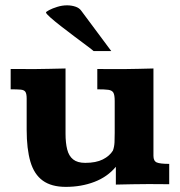

<svg xmlns="http://www.w3.org/2000/svg" viewBox="-20 -708 692 738"><path d="M232.9 10.3Q177.7 10.3 144.5 -13.7Q111.3 -37.6 96.9 -86.4Q82.5 -135.3 82.5 -209.5V-329.1Q82.5 -347.7 77.6 -355Q72.8 -362.3 59.3 -363.5Q45.9 -364.7 21 -364.7V-442.9Q31.7 -442.9 50 -442.9Q68.4 -442.9 84.7 -442.6Q101.1 -442.4 105.5 -442.4Q137.7 -442.9 168.7 -443.4Q199.7 -443.8 231.9 -444.8V-194.3Q231.9 -158.7 238.3 -133.5Q244.6 -108.4 261.2 -95.2Q277.8 -82 307.6 -82Q349.1 -82 375.2 -95.2Q401.4 -108.4 414.1 -129.4Q419.4 -144 420.2 -161.4Q420.9 -178.7 420.9 -197.8V-319.8Q420.9 -342.8 415.8 -351.8Q410.6 -360.8 396.2 -362.8Q381.8 -364.7 354 -364.7V-442.9Q377.4 -442.4 400.4 -442.4Q423.3 -442.4 452.6 -442.4Q482.9 -442.9 512 -443.4Q541 -443.8 569.8 -444.8V-108.9Q569.8 -89.4 582.3 -83.7Q594.7 -78.1 630.4 -78.1V0Q607.9 0 589.8 -0.2Q571.8 -0.5 553.2 -0.5Q521 0 489 0.2Q457 0.5 425.3 1.5Q425.3 -9.8 425.3 -22.9Q425.3 -36.1 425.3 -48.1Q425.3 -60.1 425.3 -66.9Q392.6 -27.8 342.5 -8.8Q292.5 10.3 232.9 10.3ZM339.8 -511.7Q334 -517.1 313.7 -532.2Q293.5 -547.4 267.3 -566.9Q241.2 -586.4 216.1 -606Q190.9 -625.5 174.1 -640.4Q157.2 -655.3 156.7 -660.2Q156.7 -662.6 168.9 -669.2Q181.2 -675.8 200 -681.6Q218.8 -687.5 237.8 -687.5Q254.4 -687.5 269.5 -682.6Q284.7 -677.7 292.5 -666.5L407.7 -511.7Z"/></svg>

Font: Kameron
Style: Regular
Weight: 400
Designer: Vernon Adams
Foundry: Vernon Adams
Version: Version 1.100